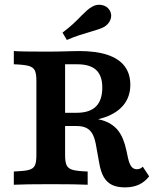

<svg xmlns="http://www.w3.org/2000/svg" viewBox="-20 -789 657 820"><path d="M135.4 -125.8V-445.2Q135.4 -475 128.4 -488.7Q121.4 -502.4 101.9 -507.7Q82.4 -512.9 39 -514.5V-571Q66.2 -568.5 178 -568.5Q228.8 -568.5 277.2 -570.2Q294.5 -571 318 -571Q390.2 -571 438.9 -554.8Q487.6 -538.6 512.1 -506.4Q536.6 -474.3 536.6 -426.7Q536.6 -377.7 509.1 -342.4Q481.6 -307.2 428.9 -288.5Q376.2 -269.8 302.8 -269.8H204.9V-307.3H307.1Q362.8 -307.3 389.8 -334.2Q416.9 -361.1 416.9 -415.2Q416.9 -465.9 390.6 -490.2Q364.2 -514.5 309.5 -514.5H258V-125.8Q258 -96 265 -82.3Q272 -68.5 291.5 -63.3Q311 -58.1 354.4 -56.5V0Q311.4 -2.4 197.6 -2.4Q83.3 -2.4 39 0V-56.5Q82.8 -58.1 102.3 -63.1Q121.9 -68.1 128.6 -81.8Q135.4 -95.5 135.4 -125.8ZM403.7 -93.1 389 -174.5Q383.4 -202.4 373.8 -218.9Q364.1 -235.3 347.7 -243.1Q331.4 -250.8 306.7 -250.8H206V-289.1H294.8Q370.5 -289.1 414.9 -276Q459.4 -262.8 483.9 -232.1Q508.4 -201.4 520 -145.5L526.7 -114.2Q532.4 -88.9 541.2 -77.6Q550.1 -66.2 564.2 -66.2Q571.8 -66.2 577.5 -68.6Q583.3 -70.9 589.8 -77.1L617 -36Q599 -12.4 573.4 -0.5Q547.7 11.3 514.2 11.3Q480.4 11.3 458.5 0.7Q436.6 -9.9 423.4 -32.5Q410.1 -55.1 403.7 -93.1ZM371.4 -654.8Q386.4 -659.1 400.1 -663.7Q413.9 -668.4 423.4 -673.3Q444.2 -685.2 451.7 -705.2Q459.2 -725.1 449.6 -742.9Q438.7 -762.8 416 -767.4Q393.3 -772 373.7 -760.5Q363 -754.7 352.5 -745.5Q342.1 -736.3 327.8 -722Q311.2 -704.6 292.3 -687.1Q273.3 -669.5 247 -649.7L265.5 -618.3Q295.5 -631.2 319.3 -638.9Q343.1 -646.7 371.4 -654.8Z"/></svg>

Font: Playfair Micro SmCond SmLight
Style: Regular
Weight: 360
Width: 4
Designer: Claus Eggers Sørensen
Foundry: Claus Eggers Sørensen
Version: Version 2.100;Glyphs 3.2 (3219)